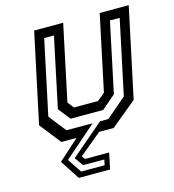

<svg xmlns="http://www.w3.org/2000/svg" viewBox="-108 -630 818 904"><g transform="rotate(-15 301.0 -178.0)"><path d="M164.5 184.5 103 90 203 0H129L48 -103L141 -540H282.5L204.5 -172L228.5 -141.5H345.5L382.5 -172L460.5 -540H602L509 -103L384 0H313.5L204.5 90L216 106H333.5L317 184.5ZM183 158.5H297.5L303 132H199.5L170 90L330 -47H370.5L468.5 -131L545.5 -493.5H498L426 -153L358 -94.5H199.5L153 -153L225 -493.5H177.5L100.5 -131L166.5 -47H294L137 90Z"/></g></svg>

Font: Tourney Expanded Medium
Style: Italic
Weight: 500
Width: 7
Italic angle: -12°
Designer: Tyler Finck
Foundry: Etcetera Type Co
Version: Version 1.010; ttfautohint (v1.8.3)